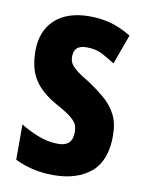

<svg xmlns="http://www.w3.org/2000/svg" viewBox="-70 -607 508 668"><g transform="rotate(10 184.5 -273.0)"><path d="M345 -160Q345 -72 296 -31Q247 10 164 10Q126 10 93 2.5Q60 -5 28 -20V-145Q55 -128 90 -114Q125 -100 162 -100Q212 -100 212 -149Q212 -161 209 -172Q206 -183 190 -197.5Q174 -212 135 -233Q79 -264 53.5 -303Q28 -342 28 -405Q28 -476 71.5 -516Q115 -556 194 -556Q233 -556 268 -546.5Q303 -537 341 -514L303 -409Q278 -425 256 -436.5Q234 -448 201 -448Q157 -448 157 -408Q157 -396 161.5 -386Q166 -376 181.5 -363Q197 -350 231 -330Q261 -310 287.5 -287.5Q314 -265 329.5 -235Q345 -205 345 -160Z"/></g></svg>

Font: Noto Sans Sinhala ExtraCondensed
Style: Bold
Weight: 700
Width: 2
Designer: Jelle Bosma - Monotype Design Team
Foundry: Monotype Imaging Inc.
Version: Version 2.006; ttfautohint (v1.8.4.7-5d5b)